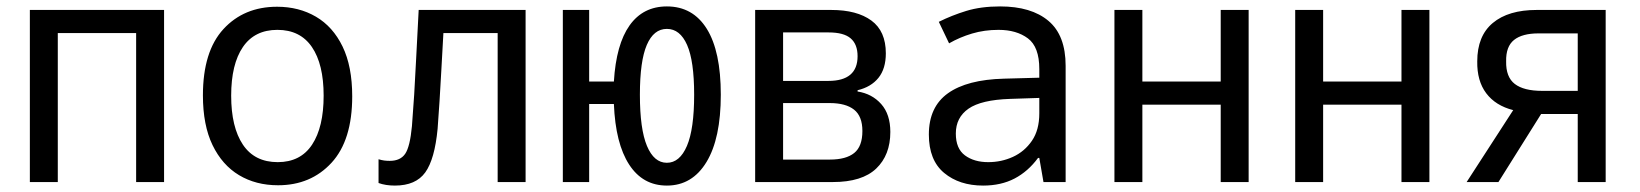

<svg xmlns="http://www.w3.org/2000/svg" viewBox="-20 -567 5107 598"><path d="M73 0V-536H491V0H404V-464H160V0Z M846 10Q777 10 724.5 -21.5Q672 -53 642 -115Q612 -177 612 -270Q612 -407 676 -476.5Q740 -546 843 -546Q911 -546 964 -515Q1017 -484 1047 -422Q1077 -360 1077 -267Q1077 -130 1012.5 -60Q948 10 846 10ZM845 -62Q916 -62 952 -116.5Q988 -171 988 -269Q988 -367 951.5 -420.5Q915 -474 844 -474Q773 -474 736.5 -420.5Q700 -367 700 -269Q700 -171 736.5 -116.5Q773 -62 845 -62Z M1210 11Q1181 11 1159 3V-71Q1169 -68 1177 -67Q1185 -66 1194 -66Q1227 -66 1242 -88Q1257 -110 1263 -174Q1267 -224 1270 -272Q1273 -320 1276 -382Q1279 -444 1284 -536H1617V0H1530V-464H1361Q1357 -398 1354.5 -347Q1352 -296 1349 -252.5Q1346 -209 1343 -166Q1334 -71 1304.5 -30Q1275 11 1210 11Z M1733 0V-536H1815V-313H1892Q1899 -429 1941 -488Q1983 -547 2057 -547Q2138 -547 2181.5 -477Q2225 -407 2225 -272Q2225 -136 2180.5 -62.5Q2136 11 2057 11Q1982 11 1939.5 -54.5Q1897 -120 1892 -243H1815V0ZM2057 -60Q2097 -60 2119.5 -112.5Q2142 -165 2142 -272Q2142 -377 2120 -427Q2098 -477 2057 -477Q2016 -477 1994.5 -427Q1973 -377 1973 -272Q1973 -165 1995 -112.5Q2017 -60 2057 -60Z M2332 0V-536H2569Q2649 -536 2694 -503Q2739 -470 2739 -401Q2739 -353 2716 -324.5Q2693 -296 2651 -286V-282Q2696 -275 2724.5 -243Q2753 -211 2753 -156Q2753 -84 2709 -42Q2665 0 2574 0ZM2419 -315H2560Q2651 -315 2651 -392Q2651 -429 2629.5 -447.5Q2608 -466 2561 -466H2419ZM2419 -70H2565Q2615 -70 2640.5 -90.5Q2666 -111 2666 -159Q2666 -205 2640 -225.5Q2614 -246 2564 -246H2419Z M3042 11Q2968 11 2920.5 -28.5Q2873 -68 2873 -148Q2873 -234 2932.5 -276.5Q2992 -319 3107 -322L3217 -325V-352Q3217 -421 3181.5 -447.5Q3146 -474 3090 -474Q3046 -474 3007.5 -462.5Q2969 -451 2936 -432L2904 -499Q2944 -519 2989.5 -533Q3035 -547 3095 -547Q3192 -547 3245.5 -502Q3299 -457 3299 -362V0H3230L3217 -75H3213Q3182 -33 3140 -11Q3098 11 3042 11ZM3058 -62Q3099 -62 3135 -78.5Q3171 -95 3194 -128.5Q3217 -162 3217 -214V-262L3126 -259Q3036 -256 2996.5 -228.5Q2957 -201 2957 -151Q2957 -104 2985.5 -83Q3014 -62 3058 -62Z M3451 0V-536H3538V-313H3782V-536H3869V0H3782V-241H3538V0Z M4014 0V-536H4101V-313H4345V-536H4432V0H4345V-241H4101V0Z M4548 0 4693 -224Q4638 -238 4609 -276.5Q4580 -315 4581 -376Q4581 -455 4629.5 -495.5Q4678 -536 4766 -536H4981V0H4894V-212H4780L4647 0ZM4783 -284H4894V-463H4772Q4721 -463 4695.5 -442.5Q4670 -422 4671 -376Q4670 -327 4698 -305.5Q4726 -284 4783 -284Z"/></svg>

Font: Noto Sans Mono SemiCondensed
Style: Regular
Weight: 400
Width: 4
Designer: Monotype Design Team
Foundry: Monotype Imaging Inc.
Version: Version 2.014